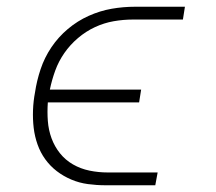

<svg xmlns="http://www.w3.org/2000/svg" viewBox="-20 -550 640 570"><path d="M293 0Q267 0 241 -3.5Q215 -7 191.5 -17Q168 -27 148.5 -42Q129 -57 114.5 -77Q100 -97 91.5 -121Q83 -145 80 -170.5Q77 -196 78 -223Q79 -250 84 -276Q89 -310 100.5 -344.5Q112 -379 132.5 -409.5Q153 -440 181.5 -464Q210 -488 243.5 -503Q277 -518 311.5 -524Q346 -530 381 -530H529L523 -492H375Q346 -492 317.5 -487Q289 -482 262 -469.5Q235 -457 211.5 -437Q188 -417 171 -392.5Q154 -368 144 -340.5Q134 -313 128 -284H399L393 -246H122Q120 -218 122 -191Q124 -164 133 -139.5Q142 -115 158 -95Q174 -75 196.5 -62Q219 -49 245.5 -43.5Q272 -38 300 -38H448L441 0Z"/></svg>

Font: Iosevka Curly Slab XLtExObl
Style: Regular
Weight: 200
Width: 7
Italic angle: -9°
Monospace: yes
Designer: Belleve Invis
Foundry: Belleve Invis
Version: Version 11.0.0; ttfautohint (v1.8.3)